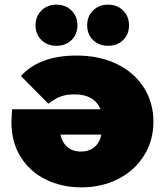

<svg xmlns="http://www.w3.org/2000/svg" viewBox="-20 -796 697 826"><path d="M640 -273Q640 -191 599.5 -126.5Q559 -62 488.5 -26Q418 10 330 10Q247 10 178.5 -23Q110 -56 69.5 -120Q29 -184 29 -273Q29 -278 32 -326H412Q400 -357 372 -373.5Q344 -390 302 -390Q266 -390 241.5 -381Q217 -372 188 -350L70 -469Q150 -557 309 -557Q408 -557 483 -520.5Q558 -484 599 -419Q640 -354 640 -273ZM416 -217H240Q247 -183 270 -163.5Q293 -144 328 -144Q363 -144 386 -163Q409 -182 416 -217ZM133 -687Q133 -726 158.5 -751Q184 -776 223 -776Q262 -776 287.5 -751Q313 -726 313 -687Q313 -648 287.5 -623.5Q262 -599 223 -599Q184 -599 158.5 -623.5Q133 -648 133 -687ZM355 -687Q355 -726 380.5 -751Q406 -776 445 -776Q484 -776 509.5 -751Q535 -726 535 -687Q535 -648 509.5 -623.5Q484 -599 445 -599Q406 -599 380.5 -623.5Q355 -648 355 -687Z"/></svg>

Font: CMG Sans Black
Style: Regular
Weight: 900
Designer: Julieta Ulanovsky
Foundry: Julieta Ulanovsky
Version: Version 7.200